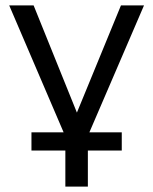

<svg xmlns="http://www.w3.org/2000/svg" viewBox="-20 -508 565 708"><path d="M221 180V47H96V-20H226L224 2L14 -488H104L274 -67H253L426 -488H511L301 0L300 -20H429V47H304V180Z"/></svg>

Font: Nunito Sans 11pt
Style: Regular
Weight: 400
Version: Version 3.101;gftools[0.9.27]